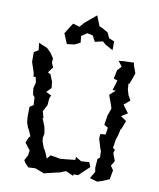

<svg xmlns="http://www.w3.org/2000/svg" viewBox="-101 -1019 932 1122"><g transform="rotate(10 364.5 -458.0)"><path d="M345 -827 378 -820 397 -785 443 -796 463 -779 507 -755 508 -807 476 -820 460 -853 420 -875 408 -879 384 -940 317 -884 293 -856 254 -868 238 -844 213 -804 238 -744 282 -749 316 -766 312 -805ZM56 -606 76 -547 80 -521 92 -524 99 -492 90 -455 95 -418 106 -405 109 -359 87 -345 86 -286 89 -252 100 -222 106 -213 122 -176 113 -167 100 -135 132 -94 128 -64 111 -33 119 -19 141 5 182 3 229 20 234 24 292 10 328 2 362 -12 408 8 409 -1H436L498 -60L487 -87L439 -84L405 -104L404 -86L351 -80L314 -77L301 -80L257 -87L239 -64L221 -107L211 -121L197 -160L195 -181L200 -206L193 -245L173 -295L179 -292L168 -333L189 -374L192 -413L200 -432L168 -448L195 -475L191 -512L175 -553L158 -562L183 -596L171 -621L173 -647L153 -677L129 -701L77 -723L82 -680L56 -664ZM507 4 552 17 581 8 625 -11 623 -15 632 -64 615 -89 633 -119 616 -164 622 -184 609 -193 617 -245 625 -268 634 -308 639 -313 657 -361 623 -384 660 -407 626 -453 661 -483 645 -512 635 -546 633 -580 638 -578 653 -617 662 -645 644 -695V-705L579 -703L553 -700L577 -669L554 -645L543 -593L566 -585L548 -526L567 -525L533 -495L554 -438L560 -418L545 -375V-380L536 -317L559 -304L553 -263L522 -260L520 -234L535 -182L543 -161L544 -124L531 -114L527 -61L531 -37Z"/></g></svg>

Font: チョークS
Style: Regular
Weight: 400
Designer: [Stick] Fontworks Inc.
Foundry: [Stick] Fontworks Inc.
Version: Version 1.200;FEAKit 1.0